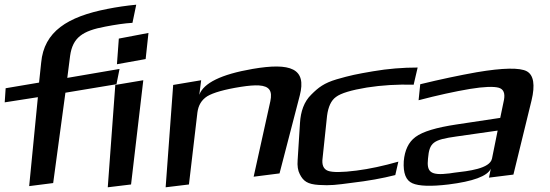

<svg xmlns="http://www.w3.org/2000/svg" viewBox="-116 -762 2337 816"><path d="M332 -649C374 -657 412 -663 447 -665L463 -742C421 -738 380 -732 340 -724C171 -691 71 -628 59 -496L50 -411L-92 -387L-96 -327L45 -349L8 29L110 16L162 -368L379 -404L392 -469L170 -431L182 -525C193 -603 235 -631 332 -649Z M503 -511 515 -622 389 -598 381 -489ZM441 22 493 -421 374 -401 342 34Z M957 -469C824 -446 749 -409 731 -359L739 -421L620 -401L588 34L687 22L723 -284C727 -314 740 -337 765 -353C790 -368 838 -382 908 -393C940 -398 965 -400 984 -399C1030 -396 1042 -375 1033 -332L962 -11L1072 -25L1158 -356C1188 -471 1120 -497 957 -469Z M1564 -18 1577 -75C1514 -57 1454 -44 1399 -37C1337 -29 1297 -29 1278 -36C1259 -43 1251 -61 1255 -90L1274 -270C1279 -308 1291 -335 1312 -350C1333 -366 1377 -379 1443 -390C1507 -400 1574 -404 1642 -402L1659 -475C1596 -475 1533 -470 1469 -459C1399 -447 1374 -442 1315 -425C1261 -409 1237 -390 1207 -360C1176 -330 1162 -288 1159 -240L1149 -82C1147 -57 1150 -37 1158 -22C1173 8 1191 21 1239 24C1290 27 1311 24 1379 15C1448 7 1509 -4 1564 -18Z M2066 -20 2143 -335C2159 -401 2152 -443 2123 -459C2094 -475 2022 -474 1910 -455C1837 -442 1756 -425 1670 -404L1663 -336C1743 -357 1816 -373 1881 -384C1942 -394 1983 -395 2004 -389C2024 -383 2031 -366 2026 -338L2010 -261L1824 -233C1738 -220 1681 -203 1650 -180C1620 -158 1604 -123 1600 -77C1597 -26 1609 5 1637 17C1664 29 1715 31 1790 22C1894 9 1955 -13 1970 -45L1962 -7ZM1703 -88C1709 -157 1725 -168 1824 -182L1999 -207L1975 -88C1966 -45 1875 -35 1814 -28L1794 -25C1713 -15 1697 -31 1703 -88Z"/></svg>

Font: Gamestation Warped
Style: Italic
Weight: 400
Designer: Jonas Hecksher
Foundry: Jonas Hecksher, Playtypeª, e-types AS
Version: Version 1.003